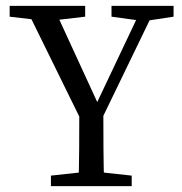

<svg xmlns="http://www.w3.org/2000/svg" viewBox="-20 -636 622 656"><path d="M154 0V-36L283 -50H301L430 -36V0ZM248 0Q250 -60 250.5 -128.5Q251 -197 251 -276H333Q333 -197 333.5 -129Q334 -61 336 0ZM266 -207 65 -616H161L328 -253H296L468 -616H515L317 -207ZM13 -579V-616H271V-579L151 -565H133ZM361 -579V-616H573V-579L481 -565H463Z"/></svg>

Font: Lisu Bosa ExtraLight
Style: Regular
Weight: 200
Designer: David Morse, Annie Olsen, Victor Gaultney, Frank Grießhammer (Latin)
Foundry: SIL International
Version: Version 2.000